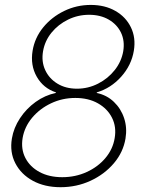

<svg xmlns="http://www.w3.org/2000/svg" viewBox="-20 -758 590 788"><path d="M228.5 10.3Q163.1 10.3 114.7 -16.1Q66.4 -42.5 43 -87.9Q19.5 -133.3 28.8 -189.5Q36.1 -233.4 62 -272.7Q87.9 -312 126.2 -339.6Q164.6 -367.2 209 -376.5L209.5 -378.9Q157.7 -396 130.9 -443.1Q104 -490.2 113.8 -549.8Q122.6 -603 157.2 -645.5Q191.9 -688 243.2 -712.9Q294.4 -737.8 352.5 -737.8Q410.6 -737.8 453.6 -713.1Q496.6 -688.5 517.3 -645.8Q538.1 -603 529.3 -549.8Q519.5 -490.2 477.3 -443.1Q435.1 -396 377.4 -378.9L377 -376.5Q418.5 -367.7 447.5 -339.8Q476.6 -312 489.5 -272.7Q502.4 -233.4 495.1 -189.5Q485.8 -133.3 447.3 -87.9Q408.7 -42.5 351.6 -16.1Q294.4 10.3 228.5 10.3ZM235.4 -30.8Q289.6 -30.8 335.9 -52Q382.3 -73.2 412.8 -109.6Q443.4 -146 450.7 -191.4Q458.5 -237.3 439.7 -274.7Q420.9 -312 381.8 -334Q342.8 -356 289.1 -356Q235.8 -356 189.5 -334Q143.1 -312 111.8 -274.7Q80.6 -237.3 72.8 -191.4Q65.4 -146 84.2 -109.6Q103 -73.2 142.3 -52Q181.6 -30.8 235.4 -30.8ZM295.9 -394Q341.8 -394 382.6 -414.8Q423.3 -435.5 450.9 -470.5Q478.5 -505.4 485.8 -547.9Q492.7 -590.3 476.6 -624Q460.4 -657.7 426.3 -677.5Q392.1 -697.3 345.7 -697.3Q299.8 -697.3 259.3 -677.5Q218.8 -657.7 191.4 -624Q164.1 -590.3 156.7 -547.9Q149.4 -505.4 165.5 -470.5Q181.6 -435.5 215.6 -414.8Q249.5 -394 295.9 -394Z"/></svg>

Font: Inter Display Extra Light
Style: Italic
Weight: 200
Italic angle: -9.39999°
Designer: Rasmus Andersson
Foundry: rsms
Version: Version 4.000;git-4fc901f